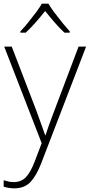

<svg xmlns="http://www.w3.org/2000/svg" viewBox="-23 -784 489 1046"><path d="M0 -530H41L174 -184Q191 -138 203 -104Q215 -70 223 -47H225Q232 -69 244 -103Q256 -137 273 -181L405 -530H446L201 107Q175 174 142.5 208Q110 242 55 242Q25 242 -3 233V198Q11 202 23.5 205Q36 208 52 208Q92 208 117.5 182Q143 156 166 96L204 -4ZM241 -764Q253 -743 273.5 -715.5Q294 -688 316.5 -660.5Q339 -633 357 -613V-606H328Q301 -631 273 -663.5Q245 -696 223 -724Q201 -696 172.5 -663.5Q144 -631 117 -606H88V-613Q107 -633 129.5 -660.5Q152 -688 172.5 -715.5Q193 -743 205 -764Z"/></svg>

Font: Noto Sans ExtraLight
Style: Regular
Weight: 200
Designer: Monotype Design Team
Foundry: Monotype Imaging Inc.
Version: Version 2.007